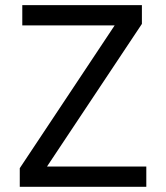

<svg xmlns="http://www.w3.org/2000/svg" viewBox="-20 -720 640 740"><path d="M56.2 0V-71.8L421.9 -622.1H65.9V-700.2H526.9V-627.9L161.1 -78.1H543.9V0Z"/></svg>

Font: CommitMono
Style: Regular
Weight: 400
Monospace: yes
Designer: Eigil Nikolajsen
Foundry: Eigil Nikolajsen
Version: Version 1.143